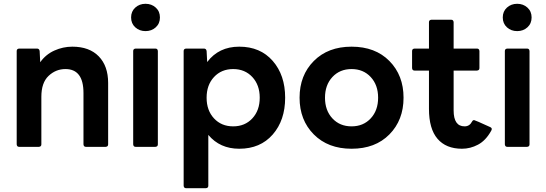

<svg xmlns="http://www.w3.org/2000/svg" viewBox="-20 -774 2879 1012"><path d="M537 0H433Q421 0 420 -13V-284Q420 -410 325 -410Q274 -410 236 -374Q198 -338 198 -264V-13Q198 -1 185 0H81Q69 0 68 -13V-505Q68 -517 81 -518H175Q187 -518 189 -505L192 -446Q221 -487 266.5 -507.5Q312 -528 361 -528Q451 -528 500.5 -477Q550 -426 550 -337V-13Q550 -1 537 0Z M747 -610Q715 -610 693 -630Q671 -650 671 -682Q671 -714 693 -734Q715 -754 747 -754Q779 -754 801 -734Q823 -714 823 -682Q823 -650 801 -630Q779 -610 747 -610ZM799 0H695Q683 0 682 -13V-505Q682 -517 695 -518H799Q811 -518 812 -505V-13Q812 -1 799 0Z M1065 218H961Q949 218 948 205V-505Q948 -517 961 -518H1055Q1067 -518 1069 -505L1072 -447Q1133 -528 1241 -528Q1352 -528 1417.5 -453Q1483 -378 1483 -259Q1483 -140 1417.5 -65Q1352 10 1241 10Q1139 10 1078 -63V205Q1078 217 1065 218ZM1209 -108Q1271 -108 1310 -150Q1349 -192 1349 -259Q1349 -326 1310 -368Q1271 -410 1209 -410Q1147 -410 1108 -368Q1069 -326 1069 -259Q1069 -192 1108 -150Q1147 -108 1209 -108Z M1833 10Q1709 10 1634 -65.5Q1559 -141 1559 -259Q1559 -377 1634 -452.5Q1709 -528 1833 -528Q1958 -528 2032.5 -452.5Q2107 -377 2107 -259Q2107 -141 2032.5 -65.5Q1958 10 1833 10ZM1833 -108Q1895 -108 1934 -150Q1973 -192 1973 -259Q1973 -326 1934 -368Q1895 -410 1833 -410Q1771 -410 1732 -368Q1693 -326 1693 -259Q1693 -192 1732 -150Q1771 -108 1833 -108Z M2415 10Q2331 10 2286 -42.5Q2241 -95 2241 -200V-402H2165Q2153 -402 2152 -415V-505Q2152 -517 2165 -518H2241V-657Q2241 -669 2254 -670H2358Q2370 -670 2371 -657V-518H2494Q2506 -518 2507 -505V-415Q2507 -403 2494 -402H2371V-192Q2371 -108 2429 -108Q2455 -108 2468 -133Q2472 -141 2479 -141Q2483 -141 2564 -104Q2572 -100 2572 -94Q2572 -89 2568 -83Q2540 -33 2499.5 -11.5Q2459 10 2415 10Z M2706 -610Q2674 -610 2652 -630Q2630 -650 2630 -682Q2630 -714 2652 -734Q2674 -754 2706 -754Q2738 -754 2760 -734Q2782 -714 2782 -682Q2782 -650 2760 -630Q2738 -610 2706 -610ZM2758 0H2654Q2642 0 2641 -13V-505Q2641 -517 2654 -518H2758Q2770 -518 2771 -505V-13Q2771 -1 2758 0Z"/></svg>

Font: YamahaIndonesia935. App
Style: Bold
Weight: 700
Designer: Dalton Maag Ltd
Foundry: Dalton Maag Ltd
Version: Version 1.002; January 01, 2024; Regular/Italic